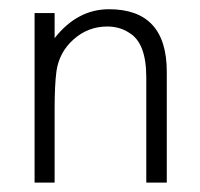

<svg xmlns="http://www.w3.org/2000/svg" viewBox="-20 -492 430 412"><path d="M337.9 -100.1H293.9V-326.2Q293.9 -400.4 256.8 -421.9Q236.8 -435.1 210 -435.1Q168.9 -435.1 137.9 -407.5Q106.9 -379.9 101.1 -338.9Q97.2 -309.1 97.2 -257.8V-100.1H54.2V-463.9H97.2V-410.2Q146 -472.2 213.9 -472.2Q337.9 -472.2 337.9 -337.9Z"/></svg>

Font: Kikakui Sans Pro
Style: Regular
Weight: 400
Version: 0.2